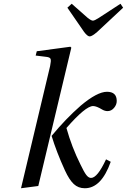

<svg xmlns="http://www.w3.org/2000/svg" viewBox="-20 -991 676 1023"><path d="M339 -950 362 -971 447 -896Q466 -881 475 -881Q484 -881 507 -896L622 -971L636 -950L498 -821Q470 -797 458 -797Q446 -797 428 -821ZM92 12 247 -639Q253 -668 249.5 -677Q246 -686 227 -688L170 -695L176 -718L355 -742L360 -737L184 0ZM255 -267Q330 -358 410 -428Q498 -502 550 -502Q602 -502 602 -453Q602 -433 587.5 -416Q573 -399 553 -399Q539 -399 525 -407Q494 -426 476 -426Q436 -426 334 -309Q362 -208 409 -114Q428 -74 440 -58.5Q452 -43 465 -43Q499 -43 545 -142L570 -129Q520 12 432 12Q397 12 373 -10.5Q349 -33 326 -83Q280 -184 255 -267Z"/></svg>

Font: Lingua Franca
Style: Italic
Weight: 400
Italic angle: -13°
Version: Version 1.19